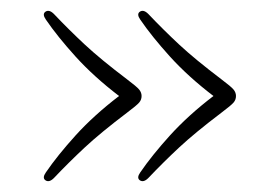

<svg xmlns="http://www.w3.org/2000/svg" viewBox="-20 -411 520 358"><path d="M420 -232Q420 -225 415.5 -219.8Q411 -214.5 393 -201Q343.5 -163.5 314 -136Q284.5 -108.5 256.5 -79Q247.5 -70 240.5 -75Q234.5 -79.5 241.5 -89.5Q263 -121 297.2 -158.8Q331.5 -196.5 378 -232Q331.5 -267.5 297.2 -305.2Q263 -343 241.5 -374.5Q234.5 -384.5 240.5 -389Q247.5 -394 256.5 -385Q284.5 -355.5 314 -328Q343.5 -300.5 393 -263Q411 -249.5 415.5 -244Q420 -238.5 420 -232ZM244 -232Q244 -225 239.5 -219.8Q235 -214.5 217 -201Q167.5 -163.5 138 -136Q108.5 -108.5 80.5 -79Q71.5 -70 64.5 -75Q58.5 -79.5 65.5 -89.5Q87 -121 121.2 -158.8Q155.5 -196.5 202 -232Q155.5 -267.5 121.2 -305.2Q87 -343 65.5 -374.5Q58.5 -384.5 64.5 -389Q71.5 -394 80.5 -385Q108.5 -355.5 138 -328Q167.5 -300.5 217 -263Q235 -249.5 239.5 -244Q244 -238.5 244 -232Z"/></svg>

Font: Fraunces 9pt S000 Thin
Style: Regular
Weight: 100
Version: Version 1.000; ttfautohint (v1.8.3)